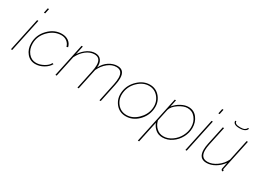

<svg xmlns="http://www.w3.org/2000/svg" viewBox="-31 -1560 3527 2604"><g transform="rotate(30 1732.5 -258.5)"><path d="M172 -730H192L176 -653H156ZM127 -519H147L37 0H17Z M213 -210Q213 -338 304.5 -432.5Q396 -527 514 -527Q576 -527 619 -496.5Q662 -466 675 -411L653 -404Q640 -452 603.5 -479.5Q567 -507 517 -507Q407 -507 320 -419Q233 -331 233 -214Q233 -128 280.5 -69Q328 -10 402 -10Q460 -10 519.5 -43Q579 -76 599 -119L618 -113Q590 -61 527.5 -25.5Q465 10 401 10Q318 10 265.5 -53.5Q213 -117 213 -210Z M823 -519H843L815 -385Q861 -452 919 -489.5Q977 -527 1036 -527Q1097 -527 1128.5 -485.5Q1160 -444 1153 -370Q1189 -444 1253 -485.5Q1317 -527 1384 -527Q1497 -527 1497 -396Q1497 -348 1484 -289L1423 0H1403L1464 -289Q1476 -347 1476 -390Q1476 -507 1378 -507Q1310 -507 1247.5 -457.5Q1185 -408 1147 -327L1078 0H1058L1119 -289Q1132 -348 1132 -393Q1132 -507 1035 -507Q967 -507 904.5 -458Q842 -409 803 -328L733 0H713Z M1817 10Q1715 10 1654 -69.5Q1593 -149 1608 -258Q1623 -367 1707.5 -447Q1792 -527 1893 -527Q1993 -527 2055 -447.5Q2117 -368 2102 -258Q2087 -148 2004.5 -69Q1922 10 1817 10ZM1819 -10Q1911 -10 1989.5 -85.5Q2068 -161 2082 -259Q2096 -360 2039 -433.5Q1982 -507 1890 -507Q1798 -507 1720 -432.5Q1642 -358 1628 -256Q1614 -155 1670 -82.5Q1726 -10 1819 -10Z M2283 -519H2302L2279 -409Q2321 -461 2381 -494Q2441 -527 2497 -527Q2582 -527 2632.5 -461.5Q2683 -396 2683 -306Q2683 -228 2644 -155Q2605 -82 2537 -36Q2469 10 2391 10Q2329 10 2284.5 -26Q2240 -62 2218 -119L2147 213H2127ZM2663 -304Q2663 -388 2615.5 -447.5Q2568 -507 2492 -507Q2432 -507 2357.5 -457.5Q2283 -408 2266 -348L2226 -161Q2240 -96 2286 -53Q2332 -10 2395 -10Q2466 -10 2529 -54.5Q2592 -99 2627.5 -167Q2663 -235 2663 -304Z M2904 -730H2924L2908 -653H2888ZM2859 -519H2879L2769 0H2749Z M3235 -621Q3180 -621 3156.5 -638.5Q3133 -656 3137 -682H3154Q3151 -663 3170.5 -650Q3190 -637 3237 -637Q3283 -637 3304.5 -648.5Q3326 -660 3336 -682H3352Q3348 -656 3318.5 -638.5Q3289 -621 3235 -621ZM2961 -129Q2961 -172 2973 -228L3035 -519H3055L2993 -228Q2981 -172 2981 -131Q2981 -10 3086 -10Q3157 -10 3228.5 -60.5Q3300 -111 3338 -189L3408 -519H3428L3332 -67Q3331 -61 3329 -52.5Q3327 -44 3326 -39.5Q3325 -35 3325 -34Q3325 -20 3338 -20L3333 0Q3327 0 3321 -2Q3306 -8 3306 -29Q3306 -36 3326 -132Q3280 -67 3214 -28.5Q3148 10 3081 10Q2961 10 2961 -129Z"/></g></svg>

Font: Raleway-v4020 Thin
Style: Italic
Weight: 250
Italic angle: -12°
Designer: Matt McInerney, Pablo Impallari, Rodrigo Fuenzalida
Foundry: Matt McInerney, Pablo Impallari, Rodrigo Fuenzalida
Version: Version 4.020;PS 004.020;hotconv 1.0.88;makeotf.lib2.5.64775